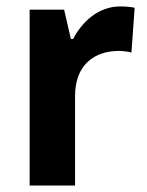

<svg xmlns="http://www.w3.org/2000/svg" viewBox="-20 -576 457 596"><path d="M353 -556C286 -556 235 -509 207 -455H200L179 -546H72V0H213V-278C213 -375 273 -418 350 -418C359 -418 378 -416 388 -413L398 -552C384 -555 366 -556 353 -556Z"/></svg>

Font: Noto Sans Telugu SemiCondensed
Style: Bold
Weight: 700
Width: 4
Designer: Jelle Bosma - Monotype Design Team
Foundry: Monotype Imaging Inc.
Version: Version 2.005